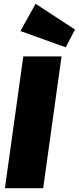

<svg xmlns="http://www.w3.org/2000/svg" viewBox="-20 -994 416 1014"><path d="M208 0H6L103 -696H305ZM376 -838 327 -744 88 -830 168 -974Z"/></svg>

Font: FiraGO Heavy
Style: Italic
Weight: 900
Italic angle: -8°
Designer: bBox Type GmbH
Foundry: bBox Type GmbH
Version: Version 1.001